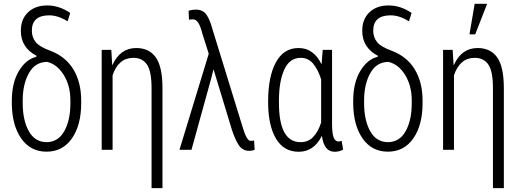

<svg xmlns="http://www.w3.org/2000/svg" viewBox="-20 -792 2750 1015"><path d="M100.1 -246.1Q100.1 -156.2 132.3 -98.6Q164.6 -41 226.1 -40.5Q287.6 -41 319.8 -98.6Q352.1 -156.2 352.1 -246.1V-261.2Q352.1 -338.4 317.4 -395Q282.7 -451.7 229.5 -464.8Q166.5 -464.8 133.3 -406.2Q100.1 -347.7 100.1 -261.2ZM90.3 -628.4Q89.8 -689.9 127.9 -726.6Q166 -763.2 229.5 -763.2Q293 -763.2 351.1 -723.6L337.4 -679.2Q287.1 -710.9 240.2 -710.9Q148.4 -710.9 148.4 -629.9Q148.4 -594.7 168.9 -569.3Q189.5 -543.9 245.6 -523.9Q327.1 -493.2 368.2 -424.8Q409.2 -356.4 409.2 -261.2V-246.1Q409.2 -130.9 360.4 -60.5Q311.5 9.8 226.1 9.8Q140.6 9.8 91.8 -60.5Q43 -130.9 42.5 -246.1V-261.2Q43 -355.5 80.1 -417Q117.2 -478.5 171.9 -491.7L172.9 -497.1Q90.3 -540.5 90.3 -628.4Z M700.2 -538.1Q769 -538.1 804.2 -487.8Q839.4 -437.5 838.9 -322.3V202.6H781.2V-321.8Q781.7 -414.1 757.3 -450.2Q732.9 -486.3 685.1 -486.3Q606.4 -486.3 575.2 -394V0H517.6V-528.3H568.4L573.2 -448.7H574.7Q615.2 -538.1 700.2 -538.1Z M1298.3 5.4Q1263.7 5.4 1244.1 -22Q1224.6 -49.3 1205.6 -106.9L1109.4 -423.8L1107.9 -423.3L1097.2 -379.9L992.2 0H928.7L1083.5 -507.8L1049.8 -614.3Q1031.2 -689.5 1002 -689.5Q986.8 -689.5 979 -688L977.1 -735.4Q996.1 -741.2 1015.1 -741.2Q1053.2 -741.2 1071.8 -713.9Q1090.3 -686.5 1103 -638.2L1261.2 -125Q1283.2 -47.4 1304.7 -47.4Q1316.4 -47.4 1323.2 -49.3L1326.2 0Q1313 5.4 1298.3 5.4Z M1454.6 -249Q1454.6 -40.5 1568.8 -40.5Q1609.4 -40.5 1635.3 -67.4Q1661.1 -94.2 1677.7 -144V-372.6Q1661.1 -424.8 1635.3 -455.6Q1609.4 -486.3 1569.8 -486.3Q1511.2 -486.3 1482.9 -424.3Q1454.6 -362.3 1454.6 -259.3ZM1678.7 -454.1 1680.2 -454.6 1686 -528.3H1735.4V-134.3Q1735.8 -83 1744.6 -63.5Q1753.4 -43.9 1770.5 -43.9Q1775.9 -43.9 1786.1 -47.4L1793.9 -1.5Q1774.9 10.3 1749 10.3Q1693.4 10.3 1682.1 -71.8L1680.7 -72.3Q1638.7 10.3 1559.6 10.3Q1480 10.3 1439 -59.1Q1397.9 -128.4 1397.5 -249V-259.3Q1397.9 -388.7 1439 -463.4Q1480 -538.1 1558.6 -538.1Q1637.2 -538.1 1678.7 -454.1Z M1904.8 -246.1Q1904.8 -156.2 1937 -98.6Q1969.2 -41 2030.8 -40.5Q2092.3 -41 2124.5 -98.6Q2156.7 -156.2 2156.7 -246.1V-261.2Q2156.7 -338.4 2122.1 -395Q2087.4 -451.7 2034.2 -464.8Q1971.2 -464.8 1938 -406.2Q1904.8 -347.7 1904.8 -261.2ZM1895 -628.4Q1894.5 -689.9 1932.6 -726.6Q1970.7 -763.2 2034.2 -763.2Q2097.7 -763.2 2155.8 -723.6L2142.1 -679.2Q2091.8 -710.9 2044.9 -710.9Q1953.1 -710.9 1953.1 -629.9Q1953.1 -594.7 1973.6 -569.3Q1994.1 -543.9 2050.3 -523.9Q2131.8 -493.2 2172.9 -424.8Q2213.9 -356.4 2213.9 -261.2V-246.1Q2213.9 -130.9 2165 -60.5Q2116.2 9.8 2030.8 9.8Q1945.3 9.8 1896.5 -60.5Q1847.7 -130.9 1847.2 -246.1V-261.2Q1847.7 -355.5 1884.8 -417Q1921.9 -478.5 1976.6 -491.7L1977.5 -497.1Q1895 -540.5 1895 -628.4Z M2504.9 -538.1Q2573.7 -538.1 2608.9 -487.8Q2644 -437.5 2643.6 -322.3V202.6H2585.9V-321.8Q2586.4 -414.1 2562 -450.2Q2537.6 -486.3 2489.7 -486.3Q2411.1 -486.3 2379.9 -394V0H2322.3V-528.3H2373L2377.9 -448.7H2379.4Q2419.9 -538.1 2504.9 -538.1ZM2489.3 -772H2555.2L2492.2 -610.4H2461.9Z"/></svg>

Font: RobotoCondensed-Light
Style: Light
Weight: 300
Designer: Google
Version: Version 1.200311; 2013